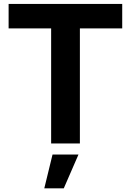

<svg xmlns="http://www.w3.org/2000/svg" viewBox="-20 -748 683 1001"><path d="M24.9 -600.1V-727.5H617.2V-600.1H396.5V0H246.6V-600.1ZM210.9 233.9 253.9 57.6H389.2L312.5 233.9Z"/></svg>

Font: Inter 28pt
Style: Bold
Weight: 700
Designer: Rasmus Andersson
Foundry: rsms
Version: Version 4.001;git-66647c0bb